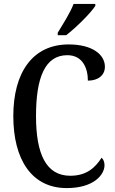

<svg xmlns="http://www.w3.org/2000/svg" viewBox="-20 -951 588 981"><path d="M275 -784V-771H318C370 -811 445 -886 467 -921V-931H356C339 -886 303 -830 275 -784ZM321 10C460 10 514 -59 514 -107C514 -123 508 -138 499 -145C468 -97 425 -53 339 -53C215 -53 164 -165 164 -358C164 -553 209 -669 324 -669C402 -669 429 -603 429 -539C482 -539 516 -567 516 -610C516 -672 452 -724 331 -724C144 -724 48 -577 48 -358C48 -137 141 10 321 10Z"/></svg>

Font: Noto Serif Georgian Condensed Medium
Style: Regular
Weight: 500
Width: 3
Designer: Monotype Design Team, Akaki Razmadze
Foundry: Google LLC
Version: Version 2.003